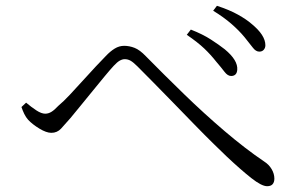

<svg xmlns="http://www.w3.org/2000/svg" viewBox="-20 -716 1040 662"><path d="M725 -504Q707 -527 684.5 -548.5Q662 -570 624 -596L638 -614Q679 -598 707.5 -579.5Q736 -561 755 -546Q801 -508 798 -475Q797 -464 791.5 -459Q786 -454 777 -454Q765 -454 754 -468.5Q743 -483 725 -504ZM823 -588Q804 -611 777.5 -634Q751 -657 715 -679L728 -696Q771 -682 800.5 -665.5Q830 -649 847 -634Q895 -595 895 -560Q895 -551 889.5 -544.5Q884 -538 874 -538Q862 -538 851.5 -552Q841 -566 823 -588ZM54 -347 70 -362Q89 -346 106 -335Q123 -324 136 -324Q147 -324 157.5 -330.5Q168 -337 181 -351Q199 -366 221 -389.5Q243 -413 266.5 -439Q290 -465 311 -487.5Q332 -510 345 -523Q360 -539 375.5 -548.5Q391 -558 408 -558Q426 -558 444 -551Q462 -544 483 -522Q545 -459 614.5 -391.5Q684 -324 755 -263.5Q826 -203 891 -159Q907 -149 916.5 -133Q926 -117 926 -100Q926 -88 920 -81Q914 -74 901 -74Q882 -74 846.5 -102Q811 -130 762 -176Q743 -194 713.5 -223Q684 -252 649.5 -287.5Q615 -323 579 -360Q543 -397 510.5 -430Q478 -463 454 -487Q440 -501 430.5 -506.5Q421 -512 410 -512Q402 -512 393 -507Q384 -502 372 -489Q360 -476 340.5 -452.5Q321 -429 299.5 -402.5Q278 -376 257.5 -351Q237 -326 223 -309Q204 -287 190.5 -272.5Q177 -258 157 -258Q140 -258 116 -272.5Q92 -287 77 -303Q69 -312 63.5 -323.5Q58 -335 54 -347Z"/></svg>

Font: Early Summer Mincho Light
Style: Regular
Weight: 300
Designer: GuiWonder
Version: Version 1.002